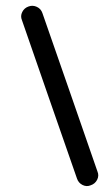

<svg xmlns="http://www.w3.org/2000/svg" viewBox="-20 -598 356 656"><path d="M78 -576Q92 -581 106 -574.5Q120 -568 125 -553Q172 -418 219 -283Q266 -148 313 -12Q319 2 312 16Q305 30 290 35Q276 41 262 34Q248 27 243 12Q196 -123 149 -258Q102 -393 55 -529Q49 -543 56 -557Q63 -571 78 -576Z"/></svg>

Font: FRB American Cursive Guidelines Extrabold
Style: Bold Italic
Weight: 800
Italic angle: -25°
Version: Version 2.0;Modular Font Editor K font №1